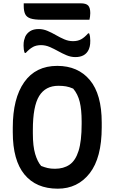

<svg xmlns="http://www.w3.org/2000/svg" viewBox="-20 -1117 690 1157"><path d="M325 -720Q450 -720 521.5 -634.5Q593 -549 593 -378V-350Q593 -166 520.5 -73Q448 20 328 20Q198 20 127.5 -65.5Q57 -151 57 -320V-348Q57 -524 126 -622Q195 -720 325 -720ZM178 -313Q178 -236 192 -189Q206 -142 228 -117Q248 -109 267 -104.5Q286 -100 311 -100Q363 -100 399 -124.5Q435 -149 453.5 -208Q472 -267 472 -370V-385Q472 -456 460.5 -503Q449 -550 421 -583Q398 -593 378 -596.5Q358 -600 332 -600Q254 -600 216 -538.5Q178 -477 178 -334ZM420 -869Q448 -869 468.5 -880Q489 -891 511 -916H517Q521 -907 522.5 -895Q524 -883 524 -872Q524 -850 521 -838Q518 -826 514 -817Q493 -773 434 -773Q407 -773 381 -784Q355 -795 330 -809Q305 -823 279.5 -834Q254 -845 227 -845Q199 -845 178.5 -834Q158 -823 135 -798H129Q125 -807 123.5 -819.5Q122 -832 122 -842Q122 -862 125 -874Q128 -886 132 -896Q142 -917 162 -929.5Q182 -942 213 -942Q240 -942 266 -931Q292 -920 317 -905.5Q342 -891 367.5 -880Q393 -869 420 -869ZM123 -1097H466Q499 -1097 511.5 -1083.5Q524 -1070 524 -1038Q524 -1028 522.5 -1017Q521 -1006 519 -998H233Q187 -998 163.5 -1006Q140 -1014 131.5 -1032.5Q123 -1051 123 -1081Z"/></svg>

Font: Recursive Sn Csl St SmB
Style: Regular
Weight: 600
Version: Version 1.079;hotconv 1.0.112;makeotfexe 2.5.65598; ttfautoh